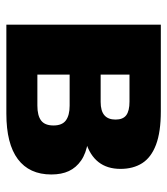

<svg xmlns="http://www.w3.org/2000/svg" viewBox="20 -558 538 619"><g transform="rotate(90 289.5 -249.0)"><path d="M60 0V-498H339Q406 -498 447 -482.5Q488 -467 506.5 -438Q525 -409 525 -368Q525 -325 503 -297Q481 -269 438 -256V-263Q475 -257 498 -241Q521 -225 532 -201.5Q543 -178 543 -145Q543 -74 493.5 -37Q444 0 347 0ZM221 -100H321Q353 -100 369 -112Q385 -124 385 -152Q385 -180 368.5 -192Q352 -204 321 -204H221ZM221 -304H309Q338 -304 352 -316Q366 -328 366 -352Q366 -376 352 -386.5Q338 -397 308 -397H221Z"/></g></svg>

Font: Nunito Sans 10pt SemiCondensed Black
Style: Regular
Weight: 900
Width: 4
Designer: Vernon Adams
Foundry: Vernon Adams
Version: Version 3.101;gftools[0.9.27]